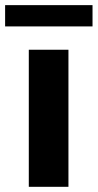

<svg xmlns="http://www.w3.org/2000/svg" viewBox="-48 -720 377 740"><path d="M215.8 -528.3V0H63V-528.3ZM308.6 -700.2V-618.2H-28.3V-700.2Z"/></svg>

Font: Vazirmatn UI ExtraBold
Style: Regular
Weight: 800
Designer: Saber Rastikerdar
Foundry: Saber Rastikerdar
Version: Version 33.003